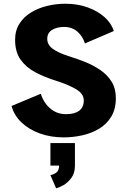

<svg xmlns="http://www.w3.org/2000/svg" viewBox="-20 -726 690 1030"><path d="M321.5 11Q252.5 11 194 -10Q135.5 -31 95.5 -69Q55.5 -107 42 -157.5L199 -223Q207 -195.5 225 -170.5Q243 -145.5 270.5 -129.5Q298 -113.5 333.5 -113.5Q380 -113.5 404.8 -132Q429.5 -150.5 429.5 -187.5Q429.5 -223.5 386.2 -248.5Q343 -273.5 281.5 -292.5Q220 -311.5 170 -338Q120 -364.5 90.5 -406Q61 -447.5 61 -512.5Q61 -562.5 84.5 -599.2Q108 -636 147 -659.5Q186 -683 233.8 -694.5Q281.5 -706 330 -706Q395.5 -706 450 -686.5Q504.5 -667 541.2 -633.8Q578 -600.5 590.5 -559.5L435.5 -493Q423.5 -532 394.8 -556.8Q366 -581.5 323.5 -581.5Q286 -581.5 259.8 -565.8Q233.5 -550 233.5 -517.5Q233.5 -485 264.2 -463.2Q295 -441.5 351 -424Q391.5 -411.5 435 -394.2Q478.5 -377 516.5 -351.5Q554.5 -326 578 -289Q601.5 -252 601.5 -199.5Q601.5 -141 577 -100.5Q552.5 -60 511.8 -35.5Q471 -11 421.2 0Q371.5 11 321.5 11ZM250.5 162.5V41.5H382V162.5Q382 202 363.5 227.5Q345 253 321.2 266.8Q297.5 280.5 281 284L250.5 213.5Q268 210.5 282.5 199.5Q297 188.5 297 162.5Z"/></svg>

Font: Trispace
Style: Bold
Weight: 700
Designer: Tyler Finck
Foundry: Etcetera Type Company
Version: Version 1.210; ttfautohint (v1.8.3)